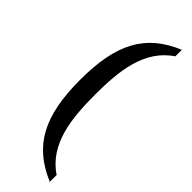

<svg xmlns="http://www.w3.org/2000/svg" viewBox="-295 -772 912 912"><g transform="rotate(45 161.5 -315.5)"><path d="M294 128V82C169 -1 153 -158 153 -317C153 -476 169 -632 294 -715V-759C121 -687 53 -558 53 -317C53 -75 121 55 294 128Z"/></g></svg>

Font: Noto Serif Lao SemiCondensed
Style: Regular
Weight: 400
Width: 4
Designer: Monotype Design Team
Foundry: Monotype Imaging Inc.
Version: Version 2.003